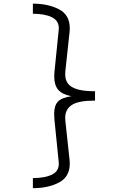

<svg xmlns="http://www.w3.org/2000/svg" viewBox="-20 -875 655 1033"><path d="M156.9 -855.4Q237.9 -855.4 296.7 -825.4Q355.4 -795.4 355.4 -722.6Q355.4 -717.4 354.4 -704.1L331.8 -493.8Q330.8 -481.5 330.8 -475.9Q330.8 -445.6 345.4 -425.6Q360 -405.6 395.1 -394.9Q430.3 -384.1 491.3 -384.1V-333.8Q402.1 -333.8 366.4 -310.3Q330.8 -286.7 330.8 -241Q330.8 -235.4 331.8 -223.1L354.4 -13.3Q355.4 -1 355.4 4.6Q355.4 76.9 296.9 107.2Q238.5 137.4 156.9 137.4V83.1Q223.6 83.1 262.1 63.1Q300.5 43.1 295.9 -3.6L272.8 -231.8Q271.3 -248.2 271.3 -261.5Q271.3 -307.7 292.3 -329Q313.3 -350.3 364.6 -357.4Q315.9 -366.2 293.8 -391.3Q271.8 -416.4 271.8 -462.6Q271.8 -477.9 272.8 -486.2L295.9 -714.4Q296.4 -717.4 296.4 -723.1Q296.4 -764.6 258.2 -782.8Q220 -801 156.9 -801Z"/></svg>

Font: Fira Code Fixed Light
Style: Regular
Weight: 300
Monospace: yes
Designer: Carrois Corporate, Edenspiekermann AG, Nikita Prokopov
Foundry: Carrois Corporate, Edenspiekermann AG, Nikita Prokopov
Version: Version 5.002